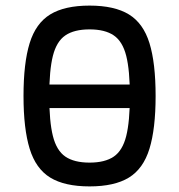

<svg xmlns="http://www.w3.org/2000/svg" viewBox="-20 -652 640 686"><path d="M102 -266V-350H498V-266ZM300 14Q211 14 159.5 -17.5Q108 -49 86 -120.5Q64 -192 64 -309Q64 -427 86 -498Q108 -569 159.5 -600.5Q211 -632 300 -632Q389 -632 440.5 -600.5Q492 -569 514 -498Q536 -427 536 -309Q536 -192 514 -120.5Q492 -49 440.5 -17.5Q389 14 300 14ZM300 -71Q355 -71 386.5 -92.5Q418 -114 431 -166Q444 -218 444 -309Q444 -401 431 -452.5Q418 -504 386.5 -525.5Q355 -547 300 -547Q245 -547 213.5 -525.5Q182 -504 169 -452.5Q156 -401 156 -309Q156 -218 169 -166Q182 -114 213.5 -92.5Q245 -71 300 -71Z"/></svg>

Font: Victor Mono SemiBold
Style: Regular
Weight: 600
Monospace: yes
Designer: Rune Bjørnerås
Version: Version 1.561;gftools[0.9.30]